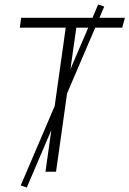

<svg xmlns="http://www.w3.org/2000/svg" viewBox="-20 -763 575 853"><path d="M523 -640H403L278 -348L229 0H182L208 -185L99 70L72 61L223 -292L272 -640H68L74 -684H391L416 -743L443 -734L422 -684H535ZM293 -456 372 -640H319Z"/></svg>

Font: Fira Sans ExtraLight
Style: Italic
Weight: 275
Italic angle: -8°
Designer: Carrois Corporate & Edenspiekermann AG
Foundry: Carrois Corporate GbR & Edenspiekermann AG
Version: Version 4.203